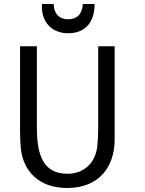

<svg xmlns="http://www.w3.org/2000/svg" viewBox="-20 -923 724 958"><path d="M320 -757C397 -757 452 -803 452 -903H393C392 -879 384 -827 320 -827C257 -827 248 -879 248 -903H189V-890C189 -800 251 -757 320 -757ZM552 -227V-692H470V-285C470 -249 468 -218 465 -189C453 -102 392 -56 317 -56C203 -56 164 -137 164 -285V-692H80V-275C80 -244 81 -212 84 -182C96 -69 174 15 315 15C475 15 552 -91 552 -227Z"/></svg>

Font: Repo
Style: Regular
Weight: 400
Designer: Stefan Peev
Foundry: Context Ltd
Version: Version 0.000